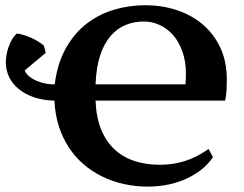

<svg xmlns="http://www.w3.org/2000/svg" viewBox="-20 -693 920 725"><path d="M528.8 -673.3Q590.3 -673.3 646 -655.3Q701.7 -637.2 743.9 -602.1Q786.1 -566.9 811.3 -514.4Q836.4 -461.9 836.4 -393.1Q836.4 -368.7 835 -348.1Q833.5 -327.6 830.1 -313H340.8Q343.3 -250 361.8 -204.3Q380.4 -158.7 412.1 -129.2Q443.8 -99.6 487.5 -85.2Q531.2 -70.8 583.5 -70.8Q632.8 -70.8 677.5 -84.7Q722.2 -98.6 767.6 -130.4L784.2 -99.6Q762.7 -68.4 733.4 -47.1Q704.1 -25.9 671.1 -12.7Q638.2 0.5 604 6.1Q569.8 11.7 539.1 11.7Q492.7 11.7 449 2.2Q405.3 -7.3 366.7 -26.1Q328.1 -44.9 295.9 -72.5Q263.7 -100.1 240 -136.2Q216.3 -172.4 202.1 -216.6Q188 -260.7 185.5 -313Q142.6 -314 108.4 -325.7Q74.2 -337.4 50.5 -356.9Q26.9 -376.5 14.4 -402.3Q2 -428.2 2 -457.5Q2 -469.7 4.4 -484.4Q6.8 -499 11.7 -513.7Q16.6 -528.3 24.4 -542.2Q32.2 -556.2 43.5 -566.4Q64.9 -564 94.2 -551.8Q124 -539.1 145.5 -521L152.8 -493.7L73.2 -426.8Q78.6 -414.1 90.6 -404.3Q102.5 -394.5 118.4 -387.7Q134.3 -380.9 152.1 -377.4Q169.9 -374 186.5 -374.5Q196.8 -454.1 228.8 -511Q260.7 -567.9 307.4 -603.8Q354 -639.6 411.1 -656.5Q468.3 -673.3 528.8 -673.3ZM523.4 -611.8Q485.8 -611.8 453.6 -598.4Q421.4 -585 397 -556.4Q372.6 -527.8 357.9 -482.9Q343.3 -438 340.8 -374.5H680.2Q681.2 -385.3 681.6 -394.3Q682.1 -403.3 682.1 -413.1Q682.1 -460.9 668.9 -498Q655.8 -535.2 633.8 -560.3Q611.8 -585.4 583 -598.6Q554.2 -611.8 523.4 -611.8Z"/></svg>

Font: PT Astra Serif
Style: Bold
Weight: 700
Designer: A.Korolkova, I. Chaeva
Foundry: ParaType Ltd
Version: Version 1.002